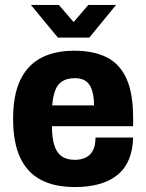

<svg xmlns="http://www.w3.org/2000/svg" viewBox="-20 -744 591 776"><path d="M283 12Q201 12 145.5 -17Q90 -46 61.5 -107Q33 -168 33 -264Q33 -360 62 -420.5Q91 -481 146 -510Q201 -539 280 -539Q359 -539 412 -512Q465 -485 491.5 -425.5Q518 -366 518 -269V-234H190Q190 -189 199 -158.5Q208 -128 228.5 -113Q249 -98 282 -98Q303 -98 319 -104Q335 -110 345.5 -121.5Q356 -133 361 -149.5Q366 -166 366 -188H518Q517 -139 501.5 -101Q486 -63 456 -38Q426 -13 382.5 -0.5Q339 12 283 12ZM191 -318H360Q360 -347 355 -368Q350 -389 340.5 -402.5Q331 -416 316.5 -422Q302 -428 282 -428Q252 -428 232.5 -416Q213 -404 203.5 -379.5Q194 -355 191 -318ZM105 -724H218L303 -625H252L337 -724H449L341 -592H214Z"/></svg>

Font: Archivo SemiCondensed ExtraBold
Style: Regular
Weight: 800
Width: 4
Designer: Hector Gatti
Foundry: Omnibus-Type
Version: Version 2.001